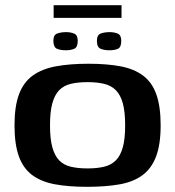

<svg xmlns="http://www.w3.org/2000/svg" viewBox="-20 -714 676 741"><path d="M316 7Q243 7 190.5 -3Q138 -13 103.5 -39Q69 -65 52.5 -111.5Q36 -158 36 -230Q36 -304 53.5 -350.5Q71 -397 106.5 -422.5Q142 -448 195.5 -458Q249 -468 321 -468Q393 -468 445.5 -458Q498 -448 532.5 -422Q567 -396 583.5 -349.5Q600 -303 600 -230Q600 -157 582.5 -110.5Q565 -64 530 -38Q495 -12 441.5 -2.5Q388 7 316 7ZM318 -64Q354 -64 381.5 -70.5Q409 -77 427 -95Q445 -113 454 -145.5Q463 -178 463 -230Q463 -283 454 -315.5Q445 -348 427 -366Q409 -384 381.5 -390.5Q354 -397 318 -397Q281 -397 253.5 -390.5Q226 -384 208.5 -366Q191 -348 182 -315.5Q173 -283 173 -230Q173 -178 182 -145.5Q191 -113 208.5 -95Q226 -77 253.5 -70.5Q281 -64 318 -64ZM402 -520Q382 -520 368 -526Q354 -532 354 -556Q354 -579 368.5 -584.5Q383 -590 403 -590Q422 -590 435 -584Q448 -578 448 -556Q448 -532 435.5 -526Q423 -520 402 -520ZM234 -520Q213 -520 199.5 -526Q186 -532 186 -557Q186 -579 200.5 -584.5Q215 -590 235 -590Q254 -590 267 -584Q280 -578 280 -557Q280 -532 267 -526Q254 -520 234 -520ZM187 -645V-694H449V-645Z"/></svg>

Font: Genos Thin SemiBold
Style: Regular
Weight: 600
Version: Version 1.010